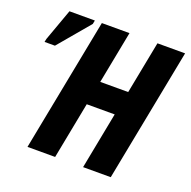

<svg xmlns="http://www.w3.org/2000/svg" viewBox="-119 -776 886 892"><g transform="rotate(20 324.0 -329.5)"><path d="M383.3 0 437.5 -280.3H299.3L245.1 0H108.4L236.3 -658.7H373L322.8 -399.4H460.9L511.2 -658.7H647.9L520 0ZM16.1 -485.4 19.5 -501.5 76.2 -658.7H201.7L198.2 -640.6L67.4 -485.4Z"/></g></svg>

Font: Liberation Mono
Style: Bold Italic
Weight: 700
Italic angle: -12°
Monospace: yes
Designer: Steve Matteson
Foundry: Ascender Corporation
Version: Version 2.1.5